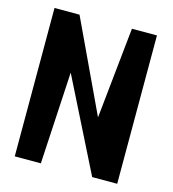

<svg xmlns="http://www.w3.org/2000/svg" viewBox="-104 -774 773 860"><g transform="rotate(15 282.5 -344.0)"><path d="M43 0H164L188 -427L402 0H518V-688H402L358 -265L159 -688H43Z"/></g></svg>

Font: Crazy Punk
Style: Regular
Weight: 400
Version: Version 1